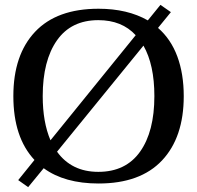

<svg xmlns="http://www.w3.org/2000/svg" viewBox="-20 -746 812 791"><path d="M737 -350Q737 -180 647.5 -85Q558 10 386 10Q246 10 160 -53L96 25L55 -4L122 -87Q35 -180 35 -350Q35 -520 124.5 -615Q214 -710 386 -710Q505 -710 589 -662L641 -726L684 -696L631 -631Q684 -585 710.5 -513.5Q737 -442 737 -350ZM188 -168 539 -601Q482 -663 385 -663Q273 -663 214.5 -579.5Q156 -496 156 -350Q156 -243 188 -168ZM616 -350Q616 -479 571 -558L215 -121Q275 -38 385 -38Q498 -38 557 -121Q616 -204 616 -350Z"/></svg>

Font: Taviraj Medium
Style: Regular
Weight: 500
Designer: Katatrad Team
Foundry: CadsonDemak
Version: Version 1.001